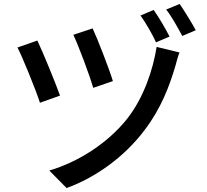

<svg xmlns="http://www.w3.org/2000/svg" viewBox="-20 -880 1040 966"><path d="M446 -737 349 -705C376 -648 432 -498 449 -438L548 -472C530 -532 469 -689 446 -737ZM883 -616 768 -644C750 -529 703 -389 621 -284C520 -156 368 -63 228 -22L315 66C457 15 604 -88 707 -225C790 -333 833 -448 863 -550C868 -569 875 -596 883 -616ZM168 -676 68 -641C93 -593 161 -426 181 -363L282 -399C258 -466 196 -617 168 -676ZM753 -830 687 -802C712 -767 746 -709 765 -667L833 -696C814 -734 778 -795 753 -830ZM884 -860 816 -832C844 -797 875 -740 897 -699L965 -728C945 -765 908 -825 884 -860Z"/></svg>

Font: ChiuKong Gothic CL Medium
Style: Regular
Weight: 500
Designer: Ryoko NISHIZUKA 西塚涼子 (kana, bopomofo & ideographs); Paul D. Hunt (Latin, Greek & Cyrillic); Sandoll Communications 산돌커뮤니
Foundry: Adobe
Version: Version 1.300